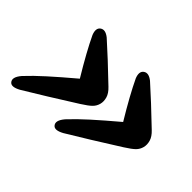

<svg xmlns="http://www.w3.org/2000/svg" viewBox="-82 -537 660 660"><g transform="rotate(45 248.0 -207.5)"><path d="M488.5 -199.5Q485 -185.5 474.8 -175.2Q464.5 -165 440 -149.5Q385.5 -115 341.5 -87.8Q297.5 -60.5 259 -37.5Q230.5 -22 220 -34Q207 -48.5 230 -75.5Q256 -103.5 291.2 -135.2Q326.5 -167 377.5 -210Q328.5 -291 302 -347Q292 -372.5 306.5 -382.5Q321 -392.5 342.5 -375.5Q369.5 -351.5 399.5 -323.5Q429.5 -295.5 466.5 -260Q483 -244.5 487.5 -228.8Q492 -213 488.5 -199.5ZM278 -199.5Q274.5 -185.5 264.2 -175.2Q254 -165 229.5 -149.5Q175 -115 131 -87.8Q87 -60.5 48.5 -37.5Q20 -22 9.5 -34Q-3.5 -48.5 19.5 -75.5Q45.5 -103.5 80.8 -135.2Q116 -167 167 -210Q118 -291 91.5 -347Q81.5 -372.5 96 -382.5Q110.5 -392.5 132 -375.5Q159 -351.5 189 -323.5Q219 -295.5 256 -260Q272.5 -244.5 277 -228.8Q281.5 -213 278 -199.5Z"/></g></svg>

Font: Fraunces 144pt S100 SemiBold
Style: Italic
Weight: 600
Italic angle: -16°
Version: Version 1.000; ttfautohint (v1.8.3)